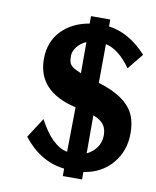

<svg xmlns="http://www.w3.org/2000/svg" viewBox="-74 -647 602 743"><g transform="rotate(10 226.5 -275.0)"><path d="M299.3 -212.4V-63Q323.2 -74.2 337.9 -95.2Q352.5 -116.2 352.5 -143.1Q352.5 -169.9 339.6 -186Q326.7 -202.1 299.3 -212.4ZM223.6 -364.3V-486.8Q201.2 -477.5 187.5 -459.5Q173.8 -441.4 173.8 -423.8Q173.8 -406.2 177.2 -397.5Q180.7 -388.7 189 -382.3Q200.2 -374 223.6 -364.3ZM299.3 -492.2Q299.3 -492.2 298.3 -339.8Q414.1 -305.2 441.9 -235.4Q453.1 -206.5 453.1 -168.9Q453.1 -98.6 410.9 -49.3Q368.7 0 299.3 10.3V39.6H223.6V10.3Q129.4 0 61.5 -86.4L111.8 -164.6Q162.1 -68.4 223.6 -55.7Q223.6 -55.7 226.1 -231Q72.8 -266.1 72.8 -394Q72.8 -461.4 114.3 -504.9Q155.8 -548.3 223.6 -559.6V-588.9H299.3V-561.5Q378.9 -551.8 448.2 -476.6L397.9 -414.6Q351.1 -481 299.3 -492.2Z"/></g></svg>

Font: Rachana
Style: Bold
Weight: 700
Designer: Hussain KH
Foundry: Hussain KH, Rajeesh K Nambiar, Santhosh Thottingal, Swathanthra Malayalam Computing (http://smc.org.in)
Version: Version 7.0.0+20221109